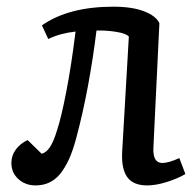

<svg xmlns="http://www.w3.org/2000/svg" viewBox="-20 -543 588 577"><path d="M106 -466.8Q186 -522.9 320.8 -522.9Q377 -522.9 413.1 -509Q449.2 -495.1 459 -473.1L440.9 -97.2Q439.5 -53.2 467.8 -53.2Q486.3 -53.2 519 -67.9L537.1 -20Q516.1 -7.3 482.9 3.4Q449.7 14.2 421.9 14.2Q379.9 14.2 362.1 -11.2Q344.2 -36.6 347.2 -87.9L367.2 -433.1Q359.4 -442.4 329.3 -447.3Q299.3 -452.1 270 -451.2Q248 -274.9 210.9 -134.8Q202.1 -100.6 192.1 -75.7Q182.1 -50.8 167.5 -29.3Q152.8 -7.8 132.8 3.2Q112.8 14.2 86.9 14.2Q56.2 14.2 35.2 -4.9Q14.2 -23.9 14.2 -53.2Q14.2 -75.7 27.6 -93.8Q41 -111.8 63 -122.1L105 -81.1Q131.8 -85.9 150.9 -149.9Q164.1 -189 179.4 -268.6Q194.8 -348.1 207 -448.2Q160.2 -442.9 125 -425.8Z"/></svg>

Font: Literata Book Medium
Style: Italic
Weight: 500
Italic angle: -3°
Designer: Latin by Veronika Burian and Jose Scaglione. Greek by Irene Vlachou. Cyrillic by Vera Evstafieva
Foundry: TypeTogether
Version: Version 1.003;PS 001.003;hotconv 1.0.88;makeotf.lib2.5.64775